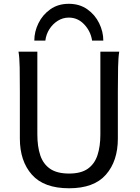

<svg xmlns="http://www.w3.org/2000/svg" viewBox="-20 -987 743 1019"><path d="M512.7 -712.9H612.8Q607.9 -683.6 606.7 -629.9Q605.5 -576.2 605.5 -500.5V-251.5Q605.5 -132.3 542.2 -60.1Q479 12.2 346.7 12.2Q212.9 12.2 149.2 -60.1Q85.4 -132.3 85.4 -251.5V-500.5Q85.4 -572.8 84.5 -628.2Q83.5 -683.6 78.1 -712.9H178.2V-273.4Q178.2 -210 193.6 -163.3Q209 -116.7 245.8 -91.3Q282.7 -65.9 346.7 -65.9Q409.7 -65.9 445.8 -91.3Q481.9 -116.7 497.3 -163.3Q512.7 -210 512.7 -273.4ZM528.3 -771.5H468.8Q461.4 -820.8 427.2 -857.2Q393.1 -893.6 345.2 -893.6Q313.5 -893.6 286.6 -876.7Q259.8 -859.9 242.2 -832.3Q224.6 -804.7 220.7 -771.5H162.1Q162.1 -818.8 184.1 -863.8Q206.1 -908.7 247.1 -937.7Q288.1 -966.8 345.2 -966.8Q402.3 -966.8 443.4 -937.7Q484.4 -908.7 506.3 -863.8Q528.3 -818.8 528.3 -771.5Z"/></svg>

Font: Andika LitF DSA DSG
Style: Regular
Weight: 400
Designer: Victor Gaultney, Annie Olsen, Julie Remington, Don Collingsworth, Eric Hays, Becca Hirsbrunner
Foundry: SIL International
Version: Version 6.200 ; LitF DSA DSG; ttfautohint (v1.8.3.10-c5d8)